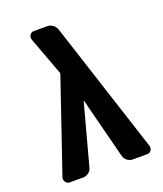

<svg xmlns="http://www.w3.org/2000/svg" viewBox="-135 -819 771 908"><g transform="rotate(-20 250.0 -365.0)"><path d="M256.8 -696.3 471.7 -34.2Q475.6 -21.5 468.8 -10.7Q461.9 0 448.2 0H376Q361.3 0 348.6 -9.3Q335.9 -18.6 332 -34.2L253.9 -338.9Q253.9 -339.8 252.9 -339.8Q252 -339.8 252 -338.9L169.9 -34.2Q167 -19.5 154.3 -9.8Q141.6 0 126 0H57.6Q45.9 0 38.1 -11.2Q30.3 -22.5 34.2 -34.2L191.4 -495.1Q193.4 -500 191.4 -504.9L120.1 -697.3Q116.2 -709 123.5 -719.7Q130.9 -730.5 142.6 -730.5H210.9Q226.6 -730.5 239.3 -720.7Q252 -710.9 256.8 -696.3Z"/></g></svg>

Font: Rounded-L Mgen+ 1m bold
Style: Bold
Weight: 700
Designer: [Source Han Sans]
Ryoko NISHIZUKA  (kana & ideographs); Paul D. Hunt (Latin, Greek & Cyrillic); Wenlong ZHANG  (bopomofo
Version: Version 1.059.20150602